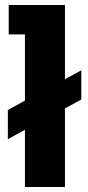

<svg xmlns="http://www.w3.org/2000/svg" viewBox="-20 -750 354 770"><path d="M11.5 -191.8V-308.8L132.2 -375.5V-258.5ZM188.2 -286.5V-403.5L306 -468V-351ZM80 0V-730H240.5V0ZM15 -612V-730H240.5V-612Z"/></svg>

Font: SVN-Sora Variable
Style: Regular
Weight: 400
Designer: Jonathan Barnbrook, Julián Moncada
Foundry: Barnbrook Fonts
Version: Version 2.000 - Viet hoa boi STYLEno.1 Fonts